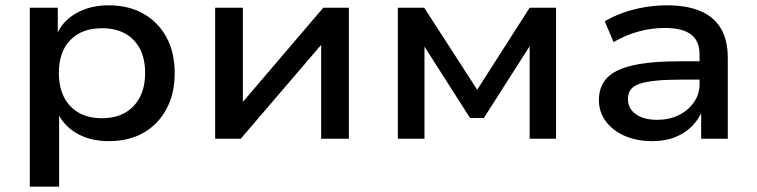

<svg xmlns="http://www.w3.org/2000/svg" viewBox="-20 -521 2843 721"><path d="M92 180V-492H197V-386H191Q212 -440 264.5 -470.5Q317 -501 388 -501Q464 -501 519.5 -469Q575 -437 605.5 -380.5Q636 -324 636 -246Q636 -170 605.5 -112.5Q575 -55 520 -23Q465 9 389 9Q318 9 267 -21Q216 -51 195 -102H202V180ZM363 -77Q438 -77 481.5 -122.5Q525 -168 525 -247Q525 -326 482 -370.5Q439 -415 363 -415Q287 -415 244 -370.5Q201 -326 201 -247Q201 -168 244 -122.5Q287 -77 363 -77Z M788 0V-492H892V-115H872L1194 -492H1290V0H1186V-377H1207L884 0Z M1474 0V-492H1573L1772 -184L1969 -492H2068V0H1969V-368H1982L1797 -78H1745L1560 -368H1574V0Z M2429 9Q2371 9 2325.5 -11Q2280 -31 2254.5 -66Q2229 -101 2229 -145Q2229 -196 2259 -228Q2289 -260 2356.5 -275.5Q2424 -291 2535 -291H2623V-222H2539Q2481 -222 2442.5 -218Q2404 -214 2381 -206Q2358 -198 2348 -184Q2338 -170 2338 -149Q2338 -113 2368 -92Q2398 -71 2449 -71Q2493 -71 2528.5 -88.5Q2564 -106 2585.5 -136.5Q2607 -167 2607 -204V-315Q2607 -368 2574.5 -392Q2542 -416 2477 -416Q2427 -416 2379 -403Q2331 -390 2284 -363L2251 -441Q2283 -460 2321 -473.5Q2359 -487 2401 -494Q2443 -501 2484 -501Q2558 -501 2609 -480Q2660 -459 2686.5 -415Q2713 -371 2713 -303V0H2613V-109H2619Q2605 -74 2579 -47.5Q2553 -21 2515.5 -6Q2478 9 2429 9Z"/></svg>

Font: Nunito Sans 10pt SemiExpanded SemiBold
Style: Regular
Weight: 600
Width: 6
Designer: Vernon Adams
Foundry: Vernon Adams
Version: Version 3.101;gftools[0.9.27]